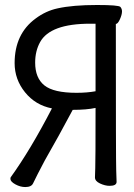

<svg xmlns="http://www.w3.org/2000/svg" viewBox="-20 -735 540 776"><path d="M82 21Q62 21 42 10Q22 -1 22 -12.2L22.9 -18.1Q103 -128.9 189.9 -296.9Q123 -310.1 81.1 -362.1Q39.1 -414.1 39.1 -480Q39.1 -598.1 124 -660.2Q165 -690.9 212.9 -701.2Q273.9 -714.8 372.1 -714.8Q460 -714.8 466.6 -707Q473.1 -699.2 473.1 -689Q473.1 -675.8 464.6 -657Q456.1 -638.2 448.2 -638.2Q448.2 -75.2 449.7 -46.1Q451.2 -17.1 451.2 0Q451.2 16.1 422.9 16.1Q404.8 16.1 384.3 6.6Q363.8 -2.9 363.8 -18.1Q363.8 -29.8 365 -55.9Q366.2 -82 366.2 -298.8Q330.1 -291 273.9 -291Q219.2 -188 160.2 -85Q127.9 -23.9 113.8 5.9Q106.9 21 82 21ZM289.1 -359.9Q332 -359.9 366.2 -366.2V-639.2H344.2Q183.1 -639.2 142.1 -564.9Q122.1 -528.8 122.1 -481.9Q122.1 -419.9 159.4 -389.9Q196.8 -359.9 289.1 -359.9Z"/></svg>

Font: LXGW WenKai Mono GB Screen
Style: Regular
Weight: 400
Monospace: yes
Designer: LXGW / Fontworks Inc.
Foundry: LXGW / Fontworks Inc.
Version: Version 1.510;January 18,2025